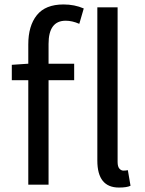

<svg xmlns="http://www.w3.org/2000/svg" viewBox="-20 -829 650 862"><path d="M198 0H107V-469H33V-538L107 -543V-630Q107 -713 145.5 -761Q184 -809 265 -809Q315 -809 356 -791L336 -722Q304 -736 275 -736Q198 -736 198 -632V-543H313V-469H198ZM514 13Q417 13 417 -108V-796H508V-102Q508 -81 516 -72Q524 -63 534 -63Q544 -63 554 -65L566 5Q550 13 514 13Z"/></svg>

Font: Source Han Sans & Saira Hybrid
Style: Regular
Weight: 400
Designer: Ryoko NISHIZUKA 西塚涼子 (kana & ideographs); Paul D. Hunt (Latin, Greek & Cyrillic); Wenlong ZHANG 张文龙 (bopomofo); Sandoll 
Foundry: Adobe Systems Incorporated
Version: Version 1.00;August 2, 2021;FontCreator 13.0.0.2675 64-bit